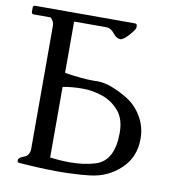

<svg xmlns="http://www.w3.org/2000/svg" viewBox="-77 -736 744 813"><g transform="rotate(10 295.0 -330.0)"><path d="M183.1 -45.4Q228.5 -39.6 268.1 -39.6Q330.1 -39.6 377.9 -54.7Q455.1 -79.1 455.1 -198.7Q455.1 -258.3 426.3 -292.2Q397.5 -326.2 355.7 -341.3Q314 -356.4 267.1 -356.4Q219.7 -356.4 183.1 -348.6ZM9.8 -629.9Q0 -629.9 0 -639.2V-657.7Q0 -667 9.8 -667H438Q447.3 -667 447.3 -657.7V-649.9Q447.3 -642.6 423.8 -615.7Q401.4 -590.3 387.7 -590.3H386.2Q371.1 -591.3 356 -610.6Q340.8 -629.9 321.8 -629.9H183.1V-409.2Q256.8 -397.5 307.1 -397.5Q314.5 -397.5 321.3 -397.9H325.7Q377.9 -397.9 455.6 -351.6Q496.1 -326.7 521.2 -283.7Q546.4 -240.7 546.4 -189Q546.4 -110.4 492.4 -59.6Q438.5 -8.8 363.3 0Q298.8 7.3 230.5 7.3H214.8Q138.2 6.3 60.1 0Q49.8 0 49.8 -9.8Q49.8 -21.5 73.7 -30Q97.7 -38.6 97.7 -69.3V-596.7Q97.7 -615.7 82 -629.9Z"/></g></svg>

Font: Caudex
Style: Regular
Weight: 400
Version: Version 1.01